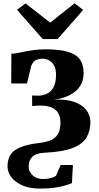

<svg xmlns="http://www.w3.org/2000/svg" viewBox="-20 -856 592 1146"><path d="M219 269.5Q156.5 269.5 113.2 250.5Q70 231.5 47.5 201.2Q25 171 25 138Q25 111 32.5 88.5Q40 66 59.8 48.2Q79.5 30.5 115.8 17.8Q152 5 210 -2Q249 -6.5 278.5 -17.5Q308 -28.5 324.5 -53.5Q341 -78.5 341 -124Q341 -158.5 326.8 -182.2Q312.5 -206 281.5 -217Q250.5 -228 200 -225.5L172 -223L171.5 -286L204.5 -285Q232.5 -284.5 257.8 -295.5Q283 -306.5 298.8 -334.2Q314.5 -362 314.5 -410Q314.5 -444.5 302.5 -465.8Q290.5 -487 271.5 -496.5Q252.5 -506 231.5 -506Q217 -506 198 -499.2Q179 -492.5 166.5 -463L141 -358H47L48 -535Q66 -536 86.8 -540Q107.5 -544 132.5 -549Q157.5 -554 187 -557.8Q216.5 -561.5 251 -561.5Q335.5 -561.5 385.5 -546.8Q435.5 -532 457.2 -500.8Q479 -469.5 479 -420Q479 -386 466.8 -358.8Q454.5 -331.5 431.2 -311.8Q408 -292 375.5 -279.2Q343 -266.5 302.5 -261.5Q374.5 -264.5 422.8 -247.8Q471 -231 495.2 -199.5Q519.5 -168 519.5 -126.5Q519.5 -75.5 496.8 -36.2Q474 3 414.8 26.8Q355.5 50.5 247 55.5Q218 57 199.5 64Q181 71 170.5 82.2Q160 93.5 155.5 108Q151 122.5 151 138Q151 156.5 161.2 173.8Q171.5 191 190.8 201.8Q210 212.5 236.5 212.5Q259 212.5 280.2 207.5Q301.5 202.5 314.5 193L342 129H415L409.5 237Q392.5 244 367.2 251.5Q342 259 305.8 264.2Q269.5 269.5 219 269.5ZM235 -623 81.5 -797.5 132.5 -835.5 279.5 -721 425 -836 476.5 -797 324 -623Z"/></svg>

Font: Merriweather 28pt Black
Style: Regular
Weight: 900
Version: Version 2.100